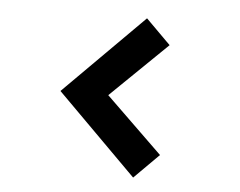

<svg xmlns="http://www.w3.org/2000/svg" viewBox="-41 -604 721 577"><g transform="rotate(5 319.0 -315.0)"><path d="M380.2 -74.8 140 -315 380.2 -555.2 454.8 -480.7 284.2 -315 454.8 -149.3Z"/></g></svg>

Font: Hauora
Style: Regular
Weight: 400
Designer: Wayne Shih
Foundry: WCYS
Version: Version 1.001